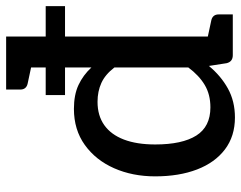

<svg xmlns="http://www.w3.org/2000/svg" viewBox="-100 -679 786 626"><g transform="rotate(-90 293.0 -366.0)"><path d="M223 7Q162 7 119 -25.5Q76 -58 53.5 -116.5Q31 -175 31 -253Q31 -327 57.5 -387Q84 -447 133.5 -482.5Q183 -518 251 -518Q297 -518 329 -503Q361 -488 386 -461V-739H487V0H426Q405 0 400 -20L391 -78Q359 -39 317.5 -16Q276 7 223 7ZM256 -73Q298 -73 329 -91.5Q360 -110 386 -145V-386Q363 -416 335.5 -428.5Q308 -441 274 -441Q229 -441 198 -419Q167 -397 151 -355Q135 -313 135 -253Q135 -165 164 -119Q193 -73 256 -73ZM415 -739 403 -654 333 -669Q324 -671 319 -677Q314 -683 314 -693V-739ZM458 0 470 -85 540 -70Q549 -68 554 -62Q559 -56 559 -46V0ZM296 -547V-610H586V-547Z"/></g></svg>

Font: Aleo Medium
Style: Regular
Weight: 500
Designer: Alessio Laiso
Foundry: Alessio Laiso
Version: Version 2.001;gftools[0.9.29]